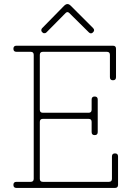

<svg xmlns="http://www.w3.org/2000/svg" viewBox="-20 -925 654 945"><path d="M61 -30H131Q146 -30 146 -45V-655Q146 -670 131 -670H61Q46 -670 46 -685Q46 -700 61 -700H536Q551 -700 551 -685V-545Q551 -530 536 -530Q521 -530 521 -545V-655Q521 -670 506 -670H191Q176 -670 176 -655V-385Q176 -370 191 -370H416Q431 -370 431 -385V-435Q431 -450 446 -450Q461 -450 461 -435V-275Q461 -260 446 -260Q431 -260 431 -275V-325Q431 -340 416 -340H191Q176 -340 176 -325V-45Q176 -30 191 -30H516Q531 -30 531 -45V-155Q531 -170 546 -170Q561 -170 561 -155V-15Q561 0 546 0H61Q46 0 46 -15Q46 -30 61 -30ZM188 -787 295 -896Q304 -905 312 -905Q320 -905 328 -897L438 -787Q449 -776 437 -765Q427 -756 417 -766L321 -861Q312 -870 303 -861L209 -766Q206 -763 202.5 -762Q199 -761 196 -761.5Q193 -762 190.5 -764Q188 -766 186 -768.5Q184 -771 183.5 -774Q183 -777 184 -780.5Q185 -784 188 -787Z"/></svg>

Font: ClassicType
Style: Regular
Weight: 400
Version: Version 1.004